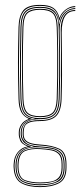

<svg xmlns="http://www.w3.org/2000/svg" viewBox="-20 -625 339 785"><path d="M143.8 140Q96.5 140 67.4 124Q38.2 108 35.8 60Q35.5 56.2 35.5 53.4Q35.5 50.5 35.8 46Q37 15.8 53.1 -3.4Q69.2 -22.5 92 -25.8V-26.8Q68.2 -36.2 62.5 -50.6Q56.8 -65 56.8 -76Q56.8 -78.2 56.8 -80Q56.8 -81.8 56.8 -84Q56.8 -100.5 67.1 -116Q77.5 -131.5 96.5 -138V-140Q76.8 -148.5 66.8 -166.9Q56.8 -185.2 55.8 -220Q54.5 -267.8 54 -302.4Q53.5 -337 53.5 -367.5Q53.5 -398 54.1 -432.4Q54.8 -466.8 55.8 -514Q56.8 -558.8 74.6 -581.9Q92.5 -605 143.8 -605Q180 -605 197.9 -592.9Q215.8 -580.8 222.8 -553H223.8Q228.2 -566 238.2 -576.6Q248.2 -587.2 261.2 -593.6Q274.2 -600 287.8 -600V-596Q260.5 -595 243.4 -577.4Q226.2 -559.8 223.2 -540.8H222.2Q217 -573.2 199.4 -587.1Q181.8 -601 143.8 -601Q99.5 -601 80.1 -581.6Q60.8 -562.2 59.8 -514Q58.5 -451 57.9 -405.4Q57.2 -359.8 57.8 -317.1Q58.2 -274.5 59.8 -220Q60.8 -185.5 71.9 -165.4Q83 -145.2 108.8 -140.2V-138.2Q85.2 -133.5 73 -117.6Q60.8 -101.8 60.8 -84Q60.8 -81.8 60.8 -80Q60.8 -78.2 60.8 -76Q60.8 -62.2 69.6 -46.9Q78.5 -31.5 106.5 -26.5V-25.5Q79.2 -23.8 60.2 -6Q41.2 11.8 39.8 46Q39.5 50.5 39.5 53.4Q39.5 56.2 39.8 60.2Q42 107 70.4 121.6Q98.8 136.2 143.8 136.2Q188.8 136.2 218.2 121.6Q247.8 107 247.8 60.2Q247.8 55.2 247.8 52.6Q247.8 50 247.8 46Q247.8 -1.8 219.2 -14.6Q190.8 -27.5 143.8 -30Q117.5 -31.5 101.9 -37.1Q86.2 -42.8 79.5 -52.5Q72.8 -62.2 72.8 -76Q72.8 -78.2 72.8 -80Q72.8 -81.8 72.8 -84Q72.8 -107.2 86.9 -120.6Q101 -134 143.8 -134Q188.5 -134 207.4 -153.5Q226.2 -173 227.8 -220Q229.2 -266.8 229.5 -306.9Q229.8 -347 229.5 -393.1Q229.2 -439.2 228.2 -504Q228 -539.2 243 -561.6Q258 -584 287.8 -584V-580Q259.2 -580 245.6 -557.8Q232 -535.5 232.2 -491.8Q232.8 -444 233.2 -403.5Q233.8 -363 233.6 -319.8Q233.5 -276.5 231.8 -220Q230.2 -172 210.5 -151.2Q190.8 -130.5 143.8 -130Q114 -129.8 99.6 -124Q85.2 -118.2 81 -108Q76.8 -97.8 76.8 -84Q76.8 -81.8 76.8 -80Q76.8 -78.2 76.8 -76Q76.8 -62.2 83.6 -53.5Q90.5 -44.8 105.2 -40.1Q120 -35.5 143.8 -34Q193.2 -31 222.5 -17Q251.8 -3 251.8 46Q251.8 49.5 251.8 52.6Q251.8 55.8 251.8 60Q251.8 108 221.4 124Q191 140 143.8 140ZM143.8 128.5Q170.8 128.5 192.6 123.6Q214.5 118.8 227.2 104.1Q240 89.5 240 60.5Q240 56 240 53.1Q240 50.2 240 46Q240 15.8 227.5 1.9Q215 -12 193.5 -16.4Q172 -20.8 145 -22.5Q98.5 -25.5 74 -9.5Q49.5 6.5 47.8 46Q47.5 50.5 47.5 53.5Q47.5 56.5 47.8 60.8Q49.8 104.5 76.6 116.5Q103.5 128.5 143.8 128.5ZM143.8 124.8Q105.5 124.8 79.6 114Q53.8 103.2 51.8 60.8Q51.5 56.5 51.5 53.5Q51.5 50.5 51.8 46Q53.8 1.5 80.4 -10Q107 -21.5 143.8 -19Q170 -17.5 190.8 -13.8Q211.5 -10 223.6 3.1Q235.8 16.2 235.8 46Q235.8 50.8 235.8 53.1Q235.8 55.5 235.8 60.8Q235.8 103.2 208.9 114Q182 124.8 143.8 124.8ZM143.8 121Q167.8 121 187.6 117.5Q207.5 114 219.5 101.2Q231.5 88.5 231.8 61Q231.8 55.5 231.8 53.1Q231.8 50.8 231.8 46Q231.8 17.8 220.2 5.5Q208.8 -6.8 188.9 -10.4Q169 -14 143.8 -15.5Q107.2 -17.8 82.5 -7.4Q57.8 3 55.8 46Q55.5 50.5 55.5 53.5Q55.5 56.5 55.8 61Q57.5 102.2 82.6 111.6Q107.8 121 143.8 121ZM143.8 132.5Q101 132.5 73.4 119.1Q45.8 105.8 43.8 60.5Q43.5 56.2 43.5 53.4Q43.5 50.5 43.8 46Q45.2 11.5 64.4 -5.9Q83.5 -23.2 117.2 -25V-26Q84.8 -31.8 74.8 -46.2Q64.8 -60.8 64.8 -76Q64.8 -78.2 64.8 -80Q64.8 -81.8 64.8 -84Q64.8 -103.2 77.9 -119.1Q91 -135 122 -139V-140Q90 -144.2 77.5 -163.4Q65 -182.5 63.8 -220Q62.2 -272.2 61.8 -315.6Q61.2 -359 61.8 -405.6Q62.2 -452.2 63.8 -514Q65 -559.5 82.5 -578.2Q100 -597 143.8 -597Q183.5 -597 200.9 -581Q218.2 -565 222 -526.8H223Q224.8 -545.8 233.8 -560.2Q242.8 -574.8 256.9 -583.1Q271 -591.5 287.8 -592V-588Q257.2 -587.2 240.1 -563.1Q223 -539 223.8 -501Q225 -442 225.6 -399.9Q226.2 -357.8 225.9 -316.8Q225.5 -275.8 223.8 -220Q222.5 -174.8 204 -156.2Q185.5 -137.8 143.8 -137.8Q113.2 -137.8 97 -129.8Q80.8 -121.8 74.8 -109.5Q68.8 -97.2 68.8 -84Q68.8 -81.8 68.8 -80Q68.8 -78.2 68.8 -76Q68.8 -57.8 83.9 -43.1Q99 -28.5 143.8 -26.2Q173.5 -24.8 196.1 -19.6Q218.8 -14.5 231.4 0.2Q244 15 244 46Q244 50 244 52.9Q244 55.8 244 60.5Q244 105.8 215.2 119.1Q186.5 132.5 143.8 132.5ZM143.8 -142Q184.5 -142 201.4 -159.1Q218.2 -176.2 219.8 -220Q221.2 -267.2 221.8 -313.5Q222.2 -359.8 221.8 -409Q221.2 -458.2 219.8 -514Q218.8 -558.8 200.2 -575.9Q181.8 -593 143.8 -593Q103.8 -593 86.4 -576.2Q69 -559.5 67.8 -514Q65.8 -431.8 65.5 -363.2Q65.2 -294.8 67.8 -220Q69.2 -176.2 86.1 -159.1Q103 -142 143.8 -142ZM143.8 -146Q105.8 -146 89.5 -161.6Q73.2 -177.2 71.8 -220Q69.8 -288 69.6 -361.4Q69.5 -434.8 71.8 -514Q73 -557.2 89 -573.1Q105 -589 143.8 -589Q182.8 -589 198.6 -573.1Q214.5 -557.2 215.8 -514Q217.2 -461.5 217.8 -411.9Q218.2 -362.2 217.8 -314.6Q217.2 -267 215.8 -220Q214.2 -177.2 198 -161.6Q181.8 -146 143.8 -146ZM143.8 -150Q179.8 -150 195 -164.4Q210.2 -178.8 211.8 -220Q213.2 -261 213.8 -310.5Q214.2 -360 213.9 -412.4Q213.5 -464.8 211.8 -514Q210.5 -557.5 194.6 -571.2Q178.8 -585 143.8 -585Q109 -585 93 -571.2Q77 -557.5 75.8 -514Q73.5 -439.8 73.5 -364Q73.5 -288.2 75.8 -220Q77.2 -178.8 92.5 -164.4Q107.8 -150 143.8 -150Z"/></svg>

Font: Big Shoulders Inline Thin
Style: Regular
Weight: 100
Designer: Patric King
Foundry: XO Type Co
Version: Version 2.002